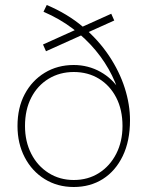

<svg xmlns="http://www.w3.org/2000/svg" viewBox="-20 -740 595 768"><path d="M275 8Q210 8 159 -23.5Q108 -55 79 -110.5Q50 -166 50 -236Q50 -309 79 -363.5Q108 -418 159 -449Q210 -480 275 -480Q304 -480 331 -473Q358 -466 382 -452.5Q406 -439 425 -421Q444 -403 457 -381L466 -330Q454 -385 428 -438Q402 -491 362.5 -538.5Q323 -586 271 -625.5Q219 -665 154 -693L167 -720Q250 -685 312 -632.5Q374 -580 416 -517Q458 -454 479 -388Q500 -322 500 -259Q500 -176 471 -116Q442 -56 391.5 -24Q341 8 275 8ZM275 -20Q332 -20 376 -48Q420 -76 445 -125Q470 -174 470 -236Q470 -301 445 -349.5Q420 -398 376 -425Q332 -452 275 -452Q219 -452 174.5 -425Q130 -398 105 -349.5Q80 -301 80 -236Q80 -174 105 -125Q130 -76 174.5 -48Q219 -20 275 -20ZM164 -535 152 -562 425 -685 437 -658Z"/></svg>

Font: Fustat ExtraLight
Style: Regular
Weight: 250
Designer: Mohamed Gaber, Khaled Hosny, Laura Garcia Mut
Foundry: Kief Type Foundry, Alif Type Foundry, Hard Type Foundry
Version: Version 1.007